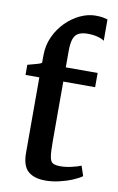

<svg xmlns="http://www.w3.org/2000/svg" viewBox="-93 -883 581 944"><g transform="rotate(10 197.0 -411.0)"><path d="M203 10Q146 10 116 -16.5Q86 -43 86 -108V-484.5H17V-535Q27.5 -538 41.8 -541.8Q56 -545.5 68.8 -549.2Q81.5 -553 87 -557.5Q87 -566.5 87 -575.5Q87 -584.5 87 -593Q87 -644.5 107 -688Q127 -731.5 159.5 -763.8Q192 -796 230.5 -813.8Q269 -831.5 305.5 -831.5Q330.5 -831.5 344.8 -828.5Q359 -825.5 366.5 -823V-716.5Q356 -725 333.5 -731Q311 -737 283.5 -737Q256 -737 238.8 -728.5Q221.5 -720 213.5 -698.2Q205.5 -676.5 205.5 -636.5V-555.5H364.5V-484.5H205.5V-188Q205.5 -134.5 209.5 -110Q213.5 -85.5 226 -78.8Q238.5 -72 263 -72Q290 -72 319.8 -79Q349.5 -86 366 -93L382.5 -43.5Q366.5 -31.5 336.8 -19Q307 -6.5 271.5 1.8Q236 10 203 10Z"/></g></svg>

Font: Merriweather SemiBold
Style: Regular
Weight: 600
Version: Version 2.100